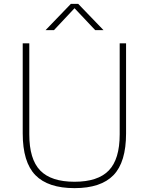

<svg xmlns="http://www.w3.org/2000/svg" viewBox="-20 -964 770 993"><path d="M365.5 9Q228.5 9 163 -58.2Q97.5 -125.5 97.5 -274V-740H131.5V-269Q131.5 -140.5 188 -82.2Q244.5 -24 365.5 -24Q486 -24 542.5 -82.2Q599 -140.5 599 -269V-740H632V-274Q632 -125.5 567 -58.2Q502 9 365.5 9ZM215.5 -808 346.5 -944H384.5L515.5 -808H472.5L365.5 -921.5L259 -808Z"/></svg>

Font: Encode Sans SemiExpanded SemiExpanded Thin
Style: Regular
Weight: 100
Width: 6
Designer: Multiple Designers
Foundry: Impallari Type
Version: Version 3.000; ttfautohint (v1.8.3) -l 8 -r 50 -G 200 -x 14 